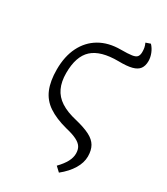

<svg xmlns="http://www.w3.org/2000/svg" viewBox="-209 -722 912 1046"><g transform="rotate(30 247.0 -199.5)"><path d="M339 230 310 203Q340 172 354 145.5Q368 119 368 94Q368 69 357.5 52.5Q347 36 322 23.5Q297 11 254 1Q181 -18 135 -49Q89 -80 68.5 -129.5Q48 -179 48 -251Q48 -334 78 -394Q108 -454 163.5 -486.5Q219 -519 296 -519Q342 -519 365 -522.5Q388 -526 396 -536.5Q404 -547 404 -566Q404 -580 402 -591.5Q400 -603 393 -619L422 -629Q439 -611 448.5 -587Q458 -563 458 -540Q458 -510 444.5 -491.5Q431 -473 400 -465Q369 -457 317 -458Q205 -459 153.5 -412Q102 -365 102 -260Q102 -206 120 -167.5Q138 -129 176.5 -104Q215 -79 276 -65Q334 -51 368 -33.5Q402 -16 417 10Q432 36 432 75Q432 114 408 154Q384 194 339 230Z"/></g></svg>

Font: Literata 18pt Light
Style: Regular
Weight: 300
Designer: Latin by Veronika Burian and Jose Scaglione. Greek by Irene Vlachou. Cyrillic by Vera Evstafieva.
Foundry: TypeTogether
Version: Version 3.103;gftools[0.9.29]